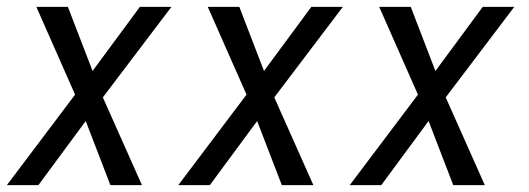

<svg xmlns="http://www.w3.org/2000/svg" viewBox="-23 -540 1543 560"><path d="M-3 0 196 -264 83 -520H175L247 -333L385 -520H477L277 -256L391 0H299L227 -187L89 0Z M497 0 696 -264 583 -520H675L747 -333L885 -520H977L777 -256L891 0H799L727 -187L589 0Z M997 0 1196 -264 1083 -520H1175L1247 -333L1385 -520H1477L1277 -256L1391 0H1299L1227 -187L1089 0Z"/></svg>

Font: Iosevka Oblique
Style: Regular
Weight: 400
Italic angle: -9°
Monospace: yes
Designer: Belleve Invis
Foundry: Belleve Invis
Version: Version 32.5.0; ttfautohint (v1.8.4)